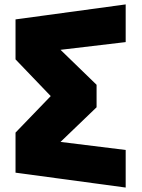

<svg xmlns="http://www.w3.org/2000/svg" viewBox="-20 -844 639 863"><path d="M49.8 -67.9V-248L208 -412.1L49.8 -577.1V-756.8L544.9 -824.2V-654.8L252 -620.1L414.1 -462.9V-361.8L252 -206.1L544.9 -169.9V-1Z"/></svg>

Font: Hussar Preview
Style: Bold
Weight: 700
Foundry: Cannot Into Space Fonts, PlusOne Fonts
Version: Version 2.29RC2 "Millennial"